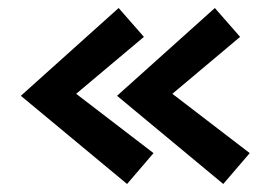

<svg xmlns="http://www.w3.org/2000/svg" viewBox="-20 -490 681 479"><path d="M410 -256 579 -398 516 -470 272 -251 537 -31 603 -108ZM170 -256 339 -398 276 -470 32 -251 297 -31 363 -108Z"/></svg>

Font: McLaren
Style: Regular
Weight: 400
Designer: Astigmatic (AOETI)
Foundry: Astigmatic (AOETI)
Version: Version 1.000